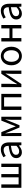

<svg xmlns="http://www.w3.org/2000/svg" viewBox="2031 -2569 550 4652"><g transform="rotate(-90 2306.0 -243.0)"><path d="M82 0V-486H164V-67H335V-486H414V-67H586V-486H667V0Z M943 12Q882 12 841.5 -24Q801 -60 801 -126Q801 -206 872 -248.5Q943 -291 1099 -308Q1099 -331 1094.5 -353Q1090 -375 1079 -392Q1068 -409 1048.5 -419.5Q1029 -430 999 -430Q957 -430 920 -414Q883 -398 854 -378L822 -435Q856 -457 905 -477.5Q954 -498 1013 -498Q1102 -498 1142 -443.5Q1182 -389 1182 -298V0H1114L1107 -58H1104Q1069 -29 1029 -8.5Q989 12 943 12ZM967 -54Q1002 -54 1033 -70.5Q1064 -87 1099 -119V-254Q1038 -246 996.5 -235Q955 -224 929.5 -209Q904 -194 892.5 -174.5Q881 -155 881 -132Q881 -90 906 -72Q931 -54 967 -54Z M1335 0V-486H1430L1525 -258Q1536 -228 1547 -198.5Q1558 -169 1569 -140H1573Q1584 -169 1595.5 -198.5Q1607 -228 1617 -258L1710 -486H1804V0H1729V-218Q1729 -234 1730 -255.5Q1731 -277 1732.5 -299.5Q1734 -322 1735.5 -344.5Q1737 -367 1739 -386H1735Q1724 -357 1712.5 -327.5Q1701 -298 1690 -271L1598 -46H1543L1449 -271Q1438 -298 1426.5 -327.5Q1415 -357 1404 -386H1400Q1401 -367 1402.5 -344.5Q1404 -322 1405.5 -299.5Q1407 -277 1408 -255.5Q1409 -234 1409 -218V0Z M1968 0V-486H2357V0H2275V-419H2050V0Z M2521 0V-486H2601V-284Q2601 -245 2598.5 -198.5Q2596 -152 2593 -105H2597Q2611 -128 2629.5 -157Q2648 -186 2661 -209L2845 -486H2922V0H2842V-202Q2842 -241 2844.5 -287.5Q2847 -334 2850 -382H2846Q2832 -359 2813.5 -329.5Q2795 -300 2782 -278L2597 0Z M3275 12Q3230 12 3189.5 -5Q3149 -22 3118 -54.5Q3087 -87 3068.5 -134.5Q3050 -182 3050 -242Q3050 -303 3068.5 -350.5Q3087 -398 3118 -431Q3149 -464 3189.5 -481Q3230 -498 3275 -498Q3320 -498 3360.5 -481Q3401 -464 3432 -431Q3463 -398 3481.5 -350.5Q3500 -303 3500 -242Q3500 -182 3481.5 -134.5Q3463 -87 3432 -54.5Q3401 -22 3360.5 -5Q3320 12 3275 12ZM3275 -56Q3306 -56 3332 -69.5Q3358 -83 3376.5 -107.5Q3395 -132 3405 -166Q3415 -200 3415 -242Q3415 -284 3405 -318.5Q3395 -353 3376.5 -378Q3358 -403 3332 -416.5Q3306 -430 3275 -430Q3244 -430 3218 -416.5Q3192 -403 3173.5 -378Q3155 -353 3145 -318.5Q3135 -284 3135 -242Q3135 -200 3145 -166Q3155 -132 3173.5 -107.5Q3192 -83 3218 -69.5Q3244 -56 3275 -56Z M3628 0V-486H3710V-289H3944V-486H4026V0H3944V-216H3710V0Z M4302 12Q4241 12 4200.5 -24Q4160 -60 4160 -126Q4160 -206 4231 -248.5Q4302 -291 4458 -308Q4458 -331 4453.5 -353Q4449 -375 4438 -392Q4427 -409 4407.5 -419.5Q4388 -430 4358 -430Q4316 -430 4279 -414Q4242 -398 4213 -378L4181 -435Q4215 -457 4264 -477.5Q4313 -498 4372 -498Q4461 -498 4501 -443.5Q4541 -389 4541 -298V0H4473L4466 -58H4463Q4428 -29 4388 -8.5Q4348 12 4302 12ZM4326 -54Q4361 -54 4392 -70.5Q4423 -87 4458 -119V-254Q4397 -246 4355.5 -235Q4314 -224 4288.5 -209Q4263 -194 4251.5 -174.5Q4240 -155 4240 -132Q4240 -90 4265 -72Q4290 -54 4326 -54Z"/></g></svg>

Font: Pinyin1712
Style: Regular
Weight: 400
Version: Version 1